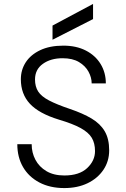

<svg xmlns="http://www.w3.org/2000/svg" viewBox="-20 -944 640 976"><path d="M307 12Q234 12 180 -16.5Q126 -45 97 -95Q68 -145 68 -211H141Q141 -168 160 -132Q179 -96 216 -74Q253 -52 307 -52Q383 -52 423 -89.5Q463 -127 463 -176Q463 -216 446.5 -243.5Q430 -271 390 -293Q350 -315 279 -336Q178 -367 132 -416.5Q86 -466 86 -541Q86 -589 111 -627.5Q136 -666 184.5 -689Q233 -712 302 -712Q368 -712 416.5 -687Q465 -662 491.5 -618.5Q518 -575 518 -520H446Q446 -550 430 -579.5Q414 -609 381.5 -628.5Q349 -648 298 -648Q238 -648 198 -619.5Q158 -591 158 -540Q158 -504 174 -479Q190 -454 229 -433.5Q268 -413 336 -390Q401 -368 445.5 -341.5Q490 -315 512.5 -276.5Q535 -238 535 -180Q535 -124 505.5 -80.5Q476 -37 425 -12.5Q374 12 307 12ZM247 -742V-814L453 -924V-847Z"/></svg>

Font: DM Mono Light
Style: Regular
Weight: 300
Designer: Colophon Foundry
Foundry: Colophon Foundry
Version: Version 1.000; ttfautohint (v1.8.2.53-6de2)